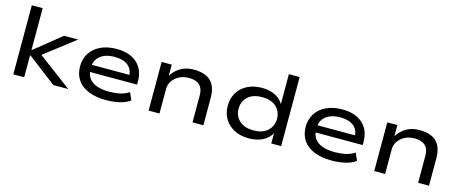

<svg xmlns="http://www.w3.org/2000/svg" viewBox="-41 -1294 4542 1893"><g transform="rotate(15 2230.0 -348.0)"><path d="M108 0V-705H219V-279H223L493 -497H637L300 -237L303 -274L669 0H517L223 -224H219V0Z M1054 9Q952 9 877 -21Q802 -51 762.5 -109Q723 -167 723 -247Q723 -322 759.5 -380.5Q796 -439 865.5 -472.5Q935 -506 1031 -506Q1120 -506 1183 -475Q1246 -444 1279.5 -387Q1313 -330 1313 -249V-218H805V-291H1241L1217 -269Q1216 -347 1167 -386Q1118 -425 1031 -425Q971 -425 926.5 -407Q882 -389 856 -353Q830 -317 830 -263V-251Q830 -194 856 -156.5Q882 -119 934 -99Q986 -79 1063 -79Q1122 -79 1174.5 -90.5Q1227 -102 1265 -129L1299 -53Q1258 -21 1192.5 -6Q1127 9 1054 9Z M1489 0V-497H1592V-387H1595Q1628 -440 1683.5 -473Q1739 -506 1818 -506Q1888 -506 1940 -484Q1992 -462 2020 -411.5Q2048 -361 2048 -277V0H1937V-273Q1937 -321 1921 -352Q1905 -383 1872.5 -398.5Q1840 -414 1791 -414Q1734 -414 1691 -391Q1648 -368 1624 -331.5Q1600 -295 1600 -252V0Z M2514 9Q2427 9 2363.5 -24Q2300 -57 2265 -115Q2230 -173 2230 -249Q2230 -324 2265 -382Q2300 -440 2363.5 -473Q2427 -506 2512 -506Q2589 -506 2646.5 -478Q2704 -450 2732 -399V-705H2842V0H2741V-104Q2710 -49 2650.5 -20Q2591 9 2514 9ZM2537 -79Q2631 -79 2682 -127Q2733 -175 2733 -249Q2733 -323 2682 -370.5Q2631 -418 2537 -418Q2444 -418 2392.5 -370.5Q2341 -323 2341 -249Q2341 -175 2392 -127Q2443 -79 2537 -79Z M3357 9Q3255 9 3180 -21Q3105 -51 3065.5 -109Q3026 -167 3026 -247Q3026 -322 3062.5 -380.5Q3099 -439 3168.5 -472.5Q3238 -506 3334 -506Q3423 -506 3486 -475Q3549 -444 3582.5 -387Q3616 -330 3616 -249V-218H3108V-291H3544L3520 -269Q3519 -347 3470 -386Q3421 -425 3334 -425Q3274 -425 3229.5 -407Q3185 -389 3159 -353Q3133 -317 3133 -263V-251Q3133 -194 3159 -156.5Q3185 -119 3237 -99Q3289 -79 3366 -79Q3425 -79 3477.5 -90.5Q3530 -102 3568 -129L3602 -53Q3561 -21 3495.5 -6Q3430 9 3357 9Z M3792 0V-497H3895V-387H3898Q3931 -440 3986.5 -473Q4042 -506 4121 -506Q4191 -506 4243 -484Q4295 -462 4323 -411.5Q4351 -361 4351 -277V0H4240V-273Q4240 -321 4224 -352Q4208 -383 4175.5 -398.5Q4143 -414 4094 -414Q4037 -414 3994 -391Q3951 -368 3927 -331.5Q3903 -295 3903 -252V0Z"/></g></svg>

Font: Nunito Sans 7pt Expanded Medium
Style: Regular
Weight: 500
Width: 7
Designer: Vernon Adams
Foundry: Vernon Adams
Version: Version 3.101;gftools[0.9.27]